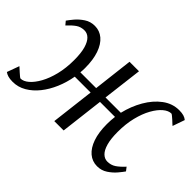

<svg xmlns="http://www.w3.org/2000/svg" viewBox="-107 -833 1117 1117"><g transform="rotate(45 451.0 -274.5)"><path d="M50 10Q27 10 11.8 5.5Q-3.5 1 -14 -7L13.5 -82.5Q15 -81.5 22.5 -74.5Q30 -67.5 39.8 -58.8Q49.5 -50 57.8 -43.2Q66 -36.5 69 -36Q92.5 -36 117.8 -57.5Q143 -79 165 -118.5Q187 -158 200.5 -212.5Q214 -267 214 -332.5Q214 -390.5 203.5 -426.8Q193 -463 175.2 -480.2Q157.5 -497.5 134.5 -497.5Q105 -497.5 83.2 -482.5Q61.5 -467.5 35 -439L17 -460.5Q26.5 -474.5 46.2 -498Q66 -521.5 94.2 -540.2Q122.5 -559 158.5 -559Q198 -559 228 -533.8Q258 -508.5 274.8 -460.5Q291.5 -412.5 291.5 -345Q291.5 -335.5 291 -326Q290.5 -316.5 289.5 -308H419.5L448.5 -553.5H526.5L496.5 -308H622.5Q638.5 -375.5 671.5 -432.8Q704.5 -490 750.8 -524.5Q797 -559 852.5 -559Q875 -559 890 -554.5Q905 -550 915.5 -541L889.5 -466.5Q887.5 -467.5 880 -474.8Q872.5 -482 862.8 -490.8Q853 -499.5 845 -506Q837 -512.5 834 -513Q810 -513 784.5 -491.5Q759 -470 737 -430.5Q715 -391 701.5 -336.5Q688 -282 688 -216.5Q688 -159 698.5 -122.5Q709 -86 727 -68.8Q745 -51.5 767.5 -51.5Q797 -51.5 819.5 -66.5Q842 -81.5 868 -110L885 -88Q876 -74.5 856.2 -51Q836.5 -27.5 808.2 -8.8Q780 10 744.5 10Q704.5 10 674.5 -15.5Q644.5 -41 628 -88.8Q611.5 -136.5 611.5 -204Q611.5 -219.5 612.5 -235.5Q613.5 -251.5 615.5 -267H492L460 0H383L415 -267H284.5Q275 -212 253.8 -162Q232.5 -112 201.8 -73.5Q171 -35 132.5 -12.5Q94 10 50 10Z"/></g></svg>

Font: Merriweather 20pt Light
Style: Italic
Weight: 300
Italic angle: -7.8°
Version: Version 2.101